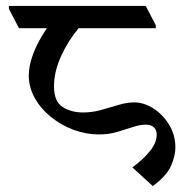

<svg xmlns="http://www.w3.org/2000/svg" viewBox="-20 -530 611 647"><path d="M505 -435H245Q209 -392 185.5 -340Q162 -288 162 -239Q162 -188 191 -169.5Q220 -151 260 -151Q291 -151 321 -159.5Q351 -168 379.5 -176.5Q408 -185 432 -185Q465 -185 497 -164.5Q529 -144 550 -109.5Q571 -75 571 -33Q571 -5 556.5 28.5Q542 62 495 97L426 34Q462 8 485 -20.5Q508 -49 508 -76Q508 -93 498 -101.5Q488 -110 471 -110Q452 -110 428 -102Q404 -94 375.5 -85.5Q347 -77 313 -77Q270 -77 228 -92.5Q186 -108 151.5 -136Q117 -164 97 -200Q77 -236 77 -276Q77 -309 92 -349Q107 -389 138 -435H44L10 -500V-510H471L505 -445Z"/></svg>

Font: Tiro Devanagari Hindi
Style: Regular
Weight: 400
Designer: Devanagari: John Hudson & Fiona Ross. Latin: John Hudson.
Foundry: Tiro Typeworks Ltd.
Version: Version 1.52